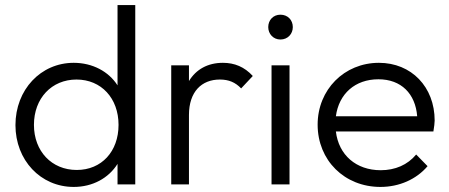

<svg xmlns="http://www.w3.org/2000/svg" viewBox="-20 -728 1772 758"><path d="M271 10C346 10 409 -25 444 -81V0H514V-708H444V-391C409 -446 345 -480 271 -480C141 -480 41 -374 41 -234C41 -96 140 10 271 10ZM114 -235C114 -340 184 -414 282 -414C380 -414 448 -340 448 -235C448 -130 381 -57 283 -57C184 -57 114 -131 114 -235Z M656 0H726V-274C726 -366 776 -414 848 -414C883 -414 909 -403 932 -379L978 -428C945 -464 906 -480 860 -480C800 -480 754 -454 726 -408V-470H656Z M1052 0H1123V-470H1052ZM1039 -621C1039 -594 1059 -572 1087 -572C1116 -572 1136 -594 1136 -621C1136 -649 1116 -670 1087 -670C1059 -670 1039 -649 1039 -621Z M1482 10C1556 10 1624 -20 1668 -72L1623 -118C1589 -77 1540 -56 1483 -56C1386 -56 1317 -116 1306 -209H1691C1694 -228 1696 -242 1696 -252C1696 -385 1604 -480 1476 -480C1339 -480 1234 -374 1234 -236C1234 -95 1340 10 1482 10ZM1306 -269C1318 -358 1382 -415 1474 -415C1564 -415 1620 -358 1627 -269Z"/></svg>

Font: MV Cash Light
Style: Regular
Weight: 300
Designer: Rodrigo Fuenzalida
Foundry: fragTYPE
Version: Version 1.100;Glyphs 3.1.2 (3151)